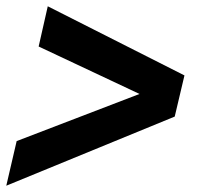

<svg xmlns="http://www.w3.org/2000/svg" viewBox="-23 -627 636 611"><path d="M129 -607 564 -387 533 -256 -3 -36 30 -178 421 -328 100 -479Z"/></svg>

Font: Prodigy Sans SemiBold
Style: Italic
Weight: 600
Italic angle: -13°
Designer: Wei Huang
Foundry: Wei Huang
Version: Version 1.003; ttfautohint (v1.8.3)